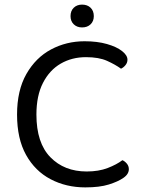

<svg xmlns="http://www.w3.org/2000/svg" viewBox="-20 -800 628 833"><path d="M533 -541Q533 -528 524.5 -517.5Q516 -507 505 -502Q480 -520 444.5 -536Q409 -552 353 -552Q292 -552 243.5 -524Q195 -496 166.5 -440.5Q138 -385 138 -303Q138 -180 198.5 -118Q259 -56 356 -56Q408 -56 447 -71Q486 -86 511 -105Q521 -101 530 -90.5Q539 -80 539 -66Q539 -56 533.5 -46.5Q528 -37 515 -28Q492 -12 452 0.5Q412 13 350 13Q267 13 199.5 -22.5Q132 -58 93 -128Q54 -198 54 -303Q54 -408 94.5 -479Q135 -550 201.5 -585.5Q268 -621 347 -621Q402 -621 444 -609Q486 -597 509.5 -578.5Q533 -560 533 -541ZM387 -730Q387 -708 373 -694.5Q359 -681 336 -681Q314 -681 300 -694.5Q286 -708 286 -730Q286 -753 300 -766.5Q314 -780 336 -780Q359 -780 373 -766.5Q387 -753 387 -730Z"/></svg>

Font: Baloo Tammudu 2
Style: Regular
Weight: 400
Designer: Maithili Shingre, Omkar Shende and Ek Type
Foundry: Ek Type
Version: Version 1.700